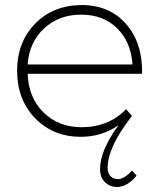

<svg xmlns="http://www.w3.org/2000/svg" viewBox="-20 -542 629 762"><path d="M47.9 -261.2Q47.9 -374 118.7 -447.3Q189.5 -520.5 301.8 -522Q414.1 -522.5 480.2 -447Q546.4 -371.6 543.9 -249H89.8Q92.8 -155.3 152.3 -96.2Q211.9 -37.1 304.2 -37.1Q357.4 -37.1 402.8 -55.7Q448.2 -74.2 480 -108.9L503.9 -82Q407.2 41.5 407.2 124Q407.2 145 418.5 157Q429.7 168.9 448.2 168.9Q473.1 168.9 503.9 134.8L522 154.8Q506.8 174.8 486.1 187.5Q465.3 200.2 444.8 200.2Q416 200.2 396.5 180.9Q377 161.6 377 128.9Q377 55.7 450.2 -44.9Q383.8 1 300.8 1Q190.9 1 119.4 -72.8Q47.9 -146.5 47.9 -261.2ZM89.8 -286.1H505.9Q500 -375 445.1 -429.4Q390.1 -483.9 301.8 -483.9Q213.9 -483.9 154.8 -429Q95.7 -374 89.8 -286.1Z"/></svg>

Font: Trueno UltraLight
Style: Regular
Weight: 250
Designer: Julieta Ulanovsky
Foundry: Julieta Ulanovsky
Version: Version 3.001b | FøM Fix